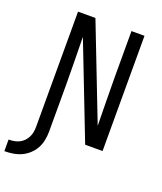

<svg xmlns="http://www.w3.org/2000/svg" viewBox="-208 -842 974 1151"><g transform="rotate(20 279.5 -266.5)"><path d="M-41 202V128Q-23 128 -6 125Q11 122 26.5 114.5Q42 107 54 94.5Q66 82 74 66.5Q82 51 85 34Q88 17 88 0V-735H199L433 -132Q432 -209 430.5 -286.5Q429 -364 429 -441V-735H512V0H401L167 -603Q168 -526 169.5 -448.5Q171 -371 171 -294V0Q171 28 165.5 55.5Q160 83 147 107Q134 131 113 150.5Q92 170 67 181.5Q42 193 14.5 197.5Q-13 202 -41 202Z"/></g></svg>

Font: Iosevka Mono
Style: Regular
Weight: 400
Designer: Belleve Invis
Foundry: Belleve Invis
Version: Version 11.1.1